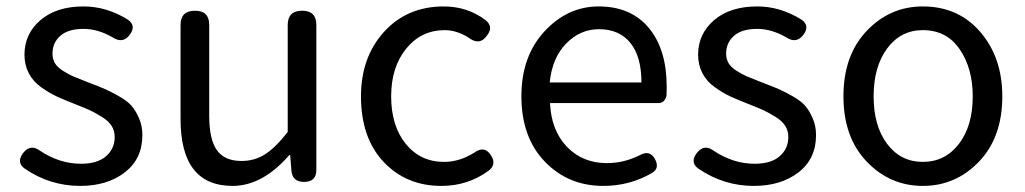

<svg xmlns="http://www.w3.org/2000/svg" viewBox="-20 -577 3250 609"><path d="M431.6 -148.4Q431.6 -73.2 376 -30.3Q320.3 12.7 234.4 12.7Q138.7 12.7 58.6 -42Q31.2 -61.5 52.7 -90.8Q76.2 -122.1 107.4 -98.6Q168.9 -57.6 237.3 -57.6Q289.1 -57.6 316.4 -81.5Q343.8 -105.5 343.8 -142.6Q343.8 -162.1 334 -177.7Q324.2 -193.4 302.7 -206.5Q281.2 -219.7 265.6 -227.1Q250 -234.4 219.7 -246.1Q184.6 -259.8 161.1 -270.5Q137.7 -281.2 111.3 -299.8Q85 -318.4 71.3 -344.7Q57.6 -371.1 57.6 -403.3Q57.6 -469.7 108.4 -513.2Q159.2 -556.6 245.1 -556.6Q318.4 -556.6 385.7 -514.6Q413.1 -495.1 391.6 -466.8Q370.1 -437.5 337.9 -458Q291 -485.4 245.1 -485.4Q196.3 -485.4 171.4 -463.4Q146.5 -441.4 146.5 -407.2Q146.5 -389.6 154.3 -376.5Q162.1 -363.3 180.2 -352.1Q198.2 -340.8 211.9 -335Q225.6 -329.1 252.9 -318.4Q261.7 -315.4 265.6 -313.5Q298.8 -300.8 314.5 -293.9Q330.1 -287.1 356.9 -272Q383.8 -256.8 397 -241.7Q410.2 -226.6 420.9 -202.1Q431.6 -177.7 431.6 -148.4Z M983.4 -498V-38.1Q983.4 0 944.3 0Q907.2 0 904.3 -36.1L900.4 -85H897.5Q812.5 12.7 717.8 12.7Q552.7 12.7 552.7 -199.2V-498Q552.7 -543 598.6 -543Q643.6 -543 643.6 -498V-210Q643.6 -134.8 668 -100.6Q692.4 -66.4 746.1 -66.4Q787.1 -66.4 820.3 -87.4Q853.5 -108.4 892.6 -158.2V-498Q892.6 -543 938.5 -543Q983.4 -543 983.4 -498Z M1125 -271.5Q1125 -395.5 1198.2 -476.1Q1271.5 -556.6 1387.7 -556.6Q1461.9 -556.6 1519.5 -513.7Q1546.9 -492.2 1524.4 -463.9Q1501 -430.7 1465.8 -458Q1427.7 -481.4 1390.6 -481.4Q1316.4 -481.4 1268.6 -422.9Q1220.7 -364.3 1220.7 -271.5Q1220.7 -177.7 1267.1 -120.6Q1313.5 -63.5 1388.7 -63.5Q1437.5 -63.5 1484.4 -92.8Q1517.6 -117.2 1538.1 -83Q1555.7 -54.7 1529.3 -35.2Q1463.9 12.7 1379.9 12.7Q1268.6 12.7 1196.8 -63.5Q1125 -139.6 1125 -271.5Z M2094.7 -301.8Q2094.7 -284.2 2094.2 -275.9Q2093.8 -267.6 2087.4 -258.8Q2081.1 -250 2068.4 -250H1724.6Q1728.5 -163.1 1778.3 -111.3Q1828.1 -59.6 1905.3 -59.6Q1959 -59.6 2009.8 -85Q2041 -102.5 2057.6 -72.3Q2073.2 -43 2047.9 -28.3Q1977.5 12.7 1893.6 12.7Q1782.2 12.7 1708 -64.5Q1633.8 -141.6 1633.8 -271.5Q1633.8 -398.4 1707 -477.5Q1780.3 -556.6 1878.9 -556.6Q1981.4 -556.6 2038.1 -488.3Q2094.7 -419.9 2094.7 -301.8ZM1723.6 -315.4H2014.6Q2014.6 -397.5 1979.5 -440.9Q1944.3 -484.4 1879.9 -484.4Q1820.3 -484.4 1775.9 -439Q1731.4 -393.6 1723.6 -315.4Z M2568.4 -148.4Q2568.4 -73.2 2512.7 -30.3Q2457 12.7 2371.1 12.7Q2275.4 12.7 2195.3 -42Q2168 -61.5 2189.5 -90.8Q2212.9 -122.1 2244.1 -98.6Q2305.7 -57.6 2374 -57.6Q2425.8 -57.6 2453.1 -81.5Q2480.5 -105.5 2480.5 -142.6Q2480.5 -162.1 2470.7 -177.7Q2460.9 -193.4 2439.5 -206.5Q2418 -219.7 2402.3 -227.1Q2386.7 -234.4 2356.4 -246.1Q2321.3 -259.8 2297.9 -270.5Q2274.4 -281.2 2248 -299.8Q2221.7 -318.4 2208 -344.7Q2194.3 -371.1 2194.3 -403.3Q2194.3 -469.7 2245.1 -513.2Q2295.9 -556.6 2381.8 -556.6Q2455.1 -556.6 2522.5 -514.6Q2549.8 -495.1 2528.3 -466.8Q2506.8 -437.5 2474.6 -458Q2427.7 -485.4 2381.8 -485.4Q2333 -485.4 2308.1 -463.4Q2283.2 -441.4 2283.2 -407.2Q2283.2 -389.6 2291 -376.5Q2298.8 -363.3 2316.9 -352.1Q2335 -340.8 2348.6 -335Q2362.3 -329.1 2389.6 -318.4Q2398.4 -315.4 2402.3 -313.5Q2435.5 -300.8 2451.2 -293.9Q2466.8 -287.1 2493.7 -272Q2520.5 -256.8 2533.7 -241.7Q2546.9 -226.6 2557.6 -202.1Q2568.4 -177.7 2568.4 -148.4Z M2907.2 -556.6Q3019.5 -556.6 3089.4 -475.6Q3159.2 -394.5 3159.2 -271.5Q3159.2 -141.6 3085.4 -64.5Q3011.7 12.7 2907.2 12.7Q2802.7 12.7 2729 -64.5Q2655.3 -141.6 2655.3 -271.5Q2655.3 -401.4 2729 -479Q2802.7 -556.6 2907.2 -556.6ZM3065.4 -271.5Q3065.4 -360.4 3023.9 -420.9Q2982.4 -481.4 2907.2 -481.4Q2836.9 -481.4 2793.9 -423.3Q2751 -365.2 2751 -271.5Q2751 -177.7 2793.9 -120.6Q2836.9 -63.5 2907.2 -63.5Q2977.5 -63.5 3021.5 -120.6Q3065.4 -177.7 3065.4 -271.5Z"/></svg>

Font: GenSenMaruGothic TW TTF Regular
Style: Regular
Weight: 400
Version: Version 1.301